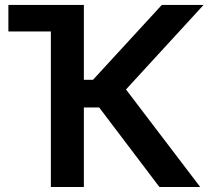

<svg xmlns="http://www.w3.org/2000/svg" viewBox="-20 -747 855 767"><path d="M779.8 0H616.8L376.1 -317.8H315V0H183.2V-621.4H13.5V-727.3H315V-428.3H351.6L626.4 -727.3H793.3L483.3 -389.6Z"/></svg>

Font: Linik Sans SemiBold
Style: Regular
Weight: 600
Designer: Fonts by Rasmus Andersson / Changes by Cristiano Sobral with parts from Marc Monis
Foundry: rsms
Version: Version 3.020; ttfautohint (v1.6)